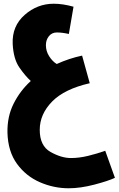

<svg xmlns="http://www.w3.org/2000/svg" viewBox="-20 -615 636 1029"><path d="M596 338 544 193Q499 209 451.5 220.5Q404 232 360 232Q309 232 251 199.5Q193 167 193 81Q193 -3 259 -70.5Q325 -138 461 -169L420 -317Q350 -302 284 -272Q261 -286 243.5 -313.5Q226 -341 226 -373Q226 -401 242 -421Q258 -441 285 -441Q313 -441 349 -433L374 -579Q317 -595 268 -595Q180 -595 112 -535Q44 -475 48 -380Q52 -299 84 -253Q116 -207 145 -181Q88 -129 53 -59.5Q18 10 20 97Q23 197 71 263Q119 329 193.5 361.5Q268 394 348 394Q411 394 485.5 374.5Q560 355 596 338Z"/></svg>

Font: Noto Sans Arabic Condensed Black
Style: Regular
Weight: 900
Width: 3
Designer: Nadine Chahine
Foundry: Monotype Imaging Inc.
Version: 1.001